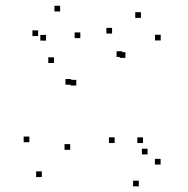

<svg xmlns="http://www.w3.org/2000/svg" viewBox="-20 -599 660 675"><path d="M544.6 -20.5V-40.5H524.6V-20.5ZM482.8 -96.1V-116.1H462.8V-96.1ZM498.8 -56.2V-76.2H478.8V-56.2ZM545 -456.8V-476.8H525V-456.8ZM475.5 -536.1V-556.1H455.5V-536.1ZM374 -481V-501H354V-481ZM248.2 -298.3V-318.3H228.2V-298.3ZM230.2 -301.2V-321.2H210.2V-301.2ZM262.4 -465V-485H242.4V-465ZM191.4 -558.7V-578.7H171.4V-558.7ZM114 -472.2V-492.2H94V-472.2ZM169.7 -377.5V-397.5H149.7V-377.5ZM141.8 -456.2V-476.2H121.8V-456.2ZM83.2 -99V-119H63.2V-99ZM127 23.5V3.5H107V23.5ZM226.8 -72.3V-92.3H206.8V-72.3ZM409.8 -398.9V-418.9H389.8V-398.9ZM420.9 -395.6V-415.6H400.9V-395.6ZM383.1 -96.2V-116.2H363.1V-96.2ZM467.9 56.2V36.2H447.9V56.2Z"/></svg>

Font: Monaspace Radon Dots Var
Style: Regular
Weight: 400
Designer: Riley Cran and the Lettermatic Team
Version: Version 1.100 (Monaspace Radon Dots)